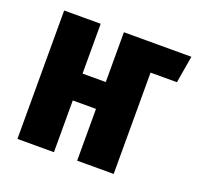

<svg xmlns="http://www.w3.org/2000/svg" viewBox="-99 -638 769 746"><g transform="rotate(20 285.5 -265.5)"><path d="M571 -531 552 -419H443V0H292V-214H196V0H45V-531H196V-325H292V-531Z"/></g></svg>

Font: Fira Sans Extra Condensed
Style: Bold
Weight: 700
Width: 1
Designer: Carrois Corporate & Edenspiekermann AG
Foundry: Carrois Corporate GbR & Edenspiekermann AG
Version: Version 4.203